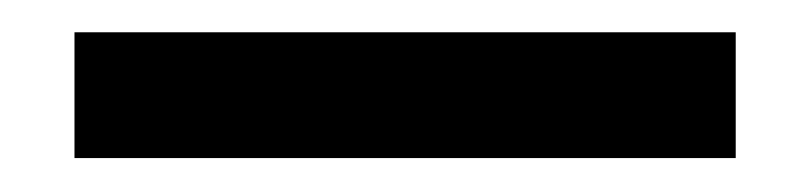

<svg xmlns="http://www.w3.org/2000/svg" viewBox="-20 16 490 116"><path d="M25 111.5V35.5H424.5V111.5Z"/></svg>

Font: Anek Telugu Medium Medium
Style: Regular
Weight: 500
Version: Version 1.003